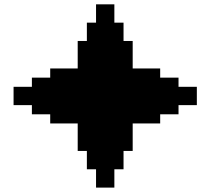

<svg xmlns="http://www.w3.org/2000/svg" viewBox="-20 -853 957 873"><path d="M41.7 -458.3H83.3V-416.7H41.7ZM41.7 -416.7H83.3V-375H41.7ZM83.3 -458.3H125V-416.7H83.3ZM83.3 -416.7H125V-375H83.3ZM125 -375H166.7V-333.3H125ZM166.7 -375H208.3V-333.3H166.7ZM125 -500H166.7V-458.3H125ZM166.7 -500H208.3V-458.3H166.7ZM166.7 -458.3H208.3V-416.7H166.7ZM166.7 -416.7H208.3V-375H166.7ZM125 -458.3H166.7V-416.7H125ZM125 -416.7H166.7V-375H125ZM208.3 -333.3H250V-291.7H208.3ZM250 -333.3H291.7V-291.7H250ZM250 -375H291.7V-333.3H250ZM250 -416.7H291.7V-375H250ZM250 -458.3H291.7V-416.7H250ZM250 -500H291.7V-458.3H250ZM250 -541.7H291.7V-500H250ZM208.3 -541.7H250V-500H208.3ZM208.3 -500H250V-458.3H208.3ZM208.3 -458.3H250V-416.7H208.3ZM208.3 -416.7H250V-375H208.3ZM208.3 -375H250V-333.3H208.3ZM291.7 -541.7H333.3V-500H291.7ZM291.7 -458.3H333.3V-416.7H291.7ZM291.7 -416.7H333.3V-375H291.7ZM291.7 -333.3H333.3V-291.7H291.7ZM291.7 -375H333.3V-333.3H291.7ZM291.7 -500H333.3V-458.3H291.7ZM333.3 -666.7H375V-625H333.3ZM333.3 -625H375V-583.3H333.3ZM333.3 -583.3H375V-541.7H333.3ZM333.3 -541.7H375V-500H333.3ZM333.3 -500H375V-458.3H333.3ZM333.3 -458.3H375V-416.7H333.3ZM333.3 -208.3H375V-166.7H333.3ZM333.3 -250H375V-208.3H333.3ZM333.3 -291.7H375V-250H333.3ZM333.3 -333.3H375V-291.7H333.3ZM333.3 -375H375V-333.3H333.3ZM333.3 -416.7H375V-375H333.3ZM375 -125H416.7V-83.3H375ZM375 -166.7H416.7V-125H375ZM375 -208.3H416.7V-166.7H375ZM375 -250H416.7V-208.3H375ZM375 -291.7H416.7V-250H375ZM375 -333.3H416.7V-291.7H375ZM375 -375H416.7V-333.3H375ZM375 -416.7H416.7V-375H375ZM375 -458.3H416.7V-416.7H375ZM375 -500H416.7V-458.3H375ZM375 -541.7H416.7V-500H375ZM375 -583.3H416.7V-541.7H375ZM375 -750H416.7V-708.3H375ZM375 -708.3H416.7V-666.7H375ZM375 -666.7H416.7V-625H375ZM375 -625H416.7V-583.3H375ZM416.7 -833.3H458.3V-791.7H416.7ZM416.7 -791.7H458.3V-750H416.7ZM416.7 -708.3H458.3V-666.7H416.7ZM416.7 -666.7H458.3V-625H416.7ZM416.7 -583.3H458.3V-541.7H416.7ZM416.7 -500H458.3V-458.3H416.7ZM416.7 -375H458.3V-333.3H416.7ZM416.7 -250H458.3V-208.3H416.7ZM416.7 -83.3H458.3V-41.7H416.7ZM416.7 -41.7H458.3V0H416.7ZM416.7 -125H458.3V-83.3H416.7ZM416.7 -166.7H458.3V-125H416.7ZM416.7 -208.3H458.3V-166.7H416.7ZM416.7 -291.7H458.3V-250H416.7ZM416.7 -333.3H458.3V-291.7H416.7ZM416.7 -416.7H458.3V-375H416.7ZM416.7 -458.3H458.3V-416.7H416.7ZM416.7 -541.7H458.3V-500H416.7ZM416.7 -625H458.3V-583.3H416.7ZM416.7 -750H458.3V-708.3H416.7ZM875 -458.3V-416.7H833.3V-458.3ZM875 -416.7V-375H833.3V-416.7ZM833.3 -458.3V-416.7H791.7V-458.3ZM833.3 -416.7V-375H791.7V-416.7ZM791.7 -375V-333.3H750V-375ZM750 -375V-333.3H708.3V-375ZM791.7 -500V-458.3H750V-500ZM750 -500V-458.3H708.3V-500ZM750 -458.3V-416.7H708.3V-458.3ZM750 -416.7V-375H708.3V-416.7ZM791.7 -458.3V-416.7H750V-458.3ZM791.7 -416.7V-375H750V-416.7ZM708.3 -333.3V-291.7H666.7V-333.3ZM666.7 -333.3V-291.7H625V-333.3ZM666.7 -375V-333.3H625V-375ZM666.7 -416.7V-375H625V-416.7ZM666.7 -458.3V-416.7H625V-458.3ZM666.7 -500V-458.3H625V-500ZM666.7 -541.7V-500H625V-541.7ZM708.3 -541.7V-500H666.7V-541.7ZM708.3 -500V-458.3H666.7V-500ZM708.3 -458.3V-416.7H666.7V-458.3ZM708.3 -416.7V-375H666.7V-416.7ZM708.3 -375V-333.3H666.7V-375ZM625 -541.7V-500H583.3V-541.7ZM625 -458.3V-416.7H583.3V-458.3ZM625 -416.7V-375H583.3V-416.7ZM625 -333.3V-291.7H583.3V-333.3ZM625 -375V-333.3H583.3V-375ZM625 -500V-458.3H583.3V-500ZM583.3 -666.7V-625H541.7V-666.7ZM583.3 -625V-583.3H541.7V-625ZM583.3 -583.3V-541.7H541.7V-583.3ZM583.3 -541.7V-500H541.7V-541.7ZM583.3 -500V-458.3H541.7V-500ZM583.3 -458.3V-416.7H541.7V-458.3ZM583.3 -208.3V-166.7H541.7V-208.3ZM583.3 -250V-208.3H541.7V-250ZM583.3 -291.7V-250H541.7V-291.7ZM583.3 -333.3V-291.7H541.7V-333.3ZM583.3 -375V-333.3H541.7V-375ZM583.3 -416.7V-375H541.7V-416.7ZM541.7 -125V-83.3H500V-125ZM541.7 -166.7V-125H500V-166.7ZM541.7 -208.3V-166.7H500V-208.3ZM541.7 -250V-208.3H500V-250ZM541.7 -291.7V-250H500V-291.7ZM541.7 -333.3V-291.7H500V-333.3ZM541.7 -375V-333.3H500V-375ZM541.7 -416.7V-375H500V-416.7ZM541.7 -458.3V-416.7H500V-458.3ZM541.7 -500V-458.3H500V-500ZM541.7 -541.7V-500H500V-541.7ZM541.7 -583.3V-541.7H500V-583.3ZM541.7 -750V-708.3H500V-750ZM541.7 -708.3V-666.7H500V-708.3ZM541.7 -666.7V-625H500V-666.7ZM541.7 -625V-583.3H500V-625ZM500 -833.3V-791.7H458.3V-833.3ZM500 -791.7V-750H458.3V-791.7ZM500 -708.3V-666.7H458.3V-708.3ZM500 -666.7V-625H458.3V-666.7ZM500 -583.3V-541.7H458.3V-583.3ZM500 -500V-458.3H458.3V-500ZM500 -375V-333.3H458.3V-375ZM500 -250V-208.3H458.3V-250ZM500 -83.3V-41.7H458.3V-83.3ZM500 -41.7V0H458.3V-41.7ZM500 -125V-83.3H458.3V-125ZM500 -166.7V-125H458.3V-166.7ZM500 -208.3V-166.7H458.3V-208.3ZM500 -291.7V-250H458.3V-291.7ZM500 -333.3V-291.7H458.3V-333.3ZM500 -416.7V-375H458.3V-416.7ZM500 -458.3V-416.7H458.3V-458.3ZM500 -541.7V-500H458.3V-541.7ZM500 -625V-583.3H458.3V-625ZM500 -750V-708.3H458.3V-750Z"/></svg>

Font: Yarndings 20
Style: Regular
Weight: 400
Designer: Sarah Cadigan-Fried
Version: Version 1.000; ttfautohint (v1.8.4.7-5d5b)